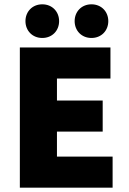

<svg xmlns="http://www.w3.org/2000/svg" viewBox="-20 -870 596 890"><path d="M72 0H502V-144H244V-260H456V-404H244V-506H492V-650H72ZM176 -694C222 -694 254 -728 254 -772C254 -816 222 -850 176 -850C130 -850 98 -816 98 -772C98 -728 130 -694 176 -694ZM404 -694C450 -694 482 -728 482 -772C482 -816 450 -850 404 -850C358 -850 326 -816 326 -772C326 -728 358 -694 404 -694Z"/></svg>

Font: Source Sans Pro Black
Style: Regular
Weight: 900
Designer: Paul D. Hunt
Foundry: Adobe Systems Incorporated
Version: Version 3.006;hotconv 1.0.111;makeotfexe 2.5.65597